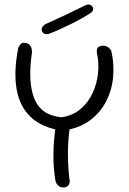

<svg xmlns="http://www.w3.org/2000/svg" viewBox="-20 -836 570 848"><path d="M256 -259Q168 -271 118 -317Q68 -363 54 -439Q40 -515 59 -616Q59 -616 60 -621Q61 -626 65 -633Q69 -640 75.5 -644.5Q82 -649 94 -646Q106 -644 111.5 -637.5Q117 -631 119 -623.5Q121 -616 121 -610Q121 -604 121 -604Q102 -473 132 -399.5Q162 -326 252 -318Q300 -325 334.5 -353.5Q369 -382 388.5 -424Q408 -466 413 -512.5Q418 -559 408 -602Q408 -602 407.5 -606.5Q407 -611 408 -617Q409 -623 414 -627.5Q419 -632 431 -634Q442 -635 450 -631.5Q458 -628 463 -623Q468 -618 470 -613.5Q472 -609 472 -609Q485 -552 479.5 -494.5Q474 -437 448 -387Q422 -337 374.5 -302.5Q327 -268 256 -259ZM260 -8Q249 -8 242 -12.5Q235 -17 231.5 -22.5Q228 -28 226.5 -32.5Q225 -37 225 -37Q215 -96 216 -158.5Q217 -221 227 -285L290 -288Q279 -211 280 -147.5Q281 -84 288 -36Q288 -36 287.5 -31.5Q287 -27 285 -22Q283 -17 277 -12.5Q271 -8 260 -8ZM197 -687Q197 -687 193.5 -686Q190 -685 185 -685Q180 -685 175 -687.5Q170 -690 166 -696Q163 -703 164.5 -709.5Q166 -716 169.5 -720Q173 -724 176.5 -726.5Q180 -729 180 -729Q229 -751 273.5 -772Q318 -793 360 -814Q360 -814 363 -815Q366 -816 370.5 -816Q375 -816 380 -814Q385 -812 389 -806Q392 -800 391.5 -795Q391 -790 388.5 -786.5Q386 -783 383.5 -781Q381 -779 381 -779Q361 -766 338.5 -753.5Q316 -741 292.5 -729.5Q269 -718 245 -707Q221 -696 197 -687Z"/></svg>

Font: Sour Gummy Black ExtraLight
Style: Regular
Weight: 250
Version: Version 1.000